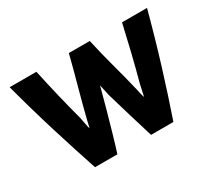

<svg xmlns="http://www.w3.org/2000/svg" viewBox="-109 -735 1038 938"><g transform="rotate(-30 410.0 -265.5)"><path d="M798 -539H657Q641 -468 621.5 -387.5Q602 -307 582 -234Q577 -212 573 -192Q569 -172 567 -170Q565 -175 562.5 -187Q560 -199 557 -212Q537 -296 515 -376.5Q493 -457 475 -539H357Q338 -463 314 -376.5Q290 -290 270 -209L261 -170Q258 -176 255 -193.5Q252 -211 247 -235Q207 -385 174 -539H23Q63 -389 106 -250Q149 -111 189 8H315Q331 -42 347.5 -100Q364 -158 380.5 -216.5Q397 -275 410 -326Q412 -319 415.5 -300.5Q419 -282 424 -262Q444 -192 465 -123.5Q486 -55 505 8H631Q672 -111 715 -250Q758 -389 798 -539Z"/></g></svg>

Font: Repo Bold
Style: Bold
Weight: 700
Designer: Stefan Peev
Foundry: Context Ltd
Version: Version 1.502